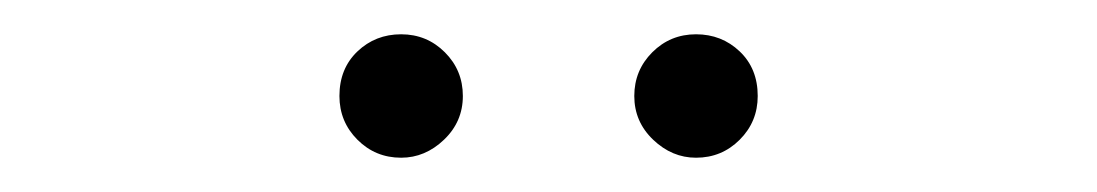

<svg xmlns="http://www.w3.org/2000/svg" viewBox="-20 -726 640 112"><path d="M178 -670Q178 -686 188.5 -696Q199 -706 214 -706Q229 -706 239.5 -695.5Q250 -685 250 -670Q250 -655 239 -644.5Q228 -634 214 -634Q199 -634 188.5 -644.5Q178 -655 178 -670ZM350 -670Q350 -685 360.5 -695.5Q371 -706 386 -706Q401 -706 411.5 -696Q422 -686 422 -670Q422 -655 411.5 -644.5Q401 -634 386 -634Q372 -634 361 -644.5Q350 -655 350 -670Z"/></svg>

Font: Montserrat Alternates Light
Style: Regular
Weight: 300
Designer: Julieta Ulanovsky
Foundry: Julieta Ulanovsky
Version: Version 7.200